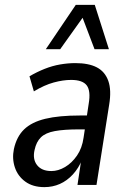

<svg xmlns="http://www.w3.org/2000/svg" viewBox="-20 -759 522 788"><path d="M162 9Q115 9 84 -13.5Q53 -36 41 -72Q29 -108 37 -147Q48 -198 79 -228Q110 -258 166 -271.5Q222 -285 308 -285H350L342 -228H304Q243 -228 205 -221Q167 -214 148 -195.5Q129 -177 122 -144Q113 -106 132 -81.5Q151 -57 191 -57Q219 -57 247 -73.5Q275 -90 296 -120.5Q317 -151 323 -194L344 -333Q353 -386 336 -408.5Q319 -431 272 -431Q239 -431 200.5 -420.5Q162 -410 119 -384L101 -446Q132 -464 163.5 -476.5Q195 -489 227 -494.5Q259 -500 289 -500Q344 -500 377.5 -482.5Q411 -465 424.5 -427Q438 -389 428 -329L376 0H298L314 -106H318Q303 -69 279 -43Q255 -17 225.5 -4Q196 9 162 9ZM168 -557 291 -739H369L427 -557H368L319 -686L227 -557Z"/></svg>

Font: Nunito Sans 10pt Condensed Medium
Style: Italic
Weight: 500
Width: 3
Italic angle: -9°
Designer: Vernon Adams
Foundry: Vernon Adams
Version: Version 3.101;gftools[0.9.27]